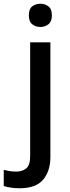

<svg xmlns="http://www.w3.org/2000/svg" viewBox="-78 -765 372 1025"><path d="M76 -683Q76 -717 94 -731Q112 -745 138 -745Q162 -745 180.5 -731Q199 -717 199 -683Q199 -650 180.5 -635.5Q162 -621 138 -621Q112 -621 94 -635.5Q76 -650 76 -683ZM26 240Q1 240 -21 236.5Q-43 233 -58 228V142Q-42 146 -26 148.5Q-10 151 9 151Q41 151 62 134Q83 117 83 68V-539H191V73Q191 148 152.5 194Q114 240 26 240Z"/></svg>

Font: Noto Kufi Arabic Medium
Style: Regular
Weight: 500
Designer: Monotype Design Team, David Williams, Khaled Hosny
Foundry: Google LLC
Version: Version 2.109; ttfautohint (v1.8.4.7-5d5b)